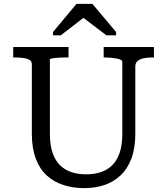

<svg xmlns="http://www.w3.org/2000/svg" viewBox="-20 -952 861 989"><path d="M237 -264Q237 -204 251 -164Q265 -124 290 -100Q315 -76 349 -65Q383 -54 424 -54Q465 -54 498.5 -65Q532 -76 557 -100Q582 -124 596 -164Q610 -204 610 -264V-635Q610 -640 602 -644Q594 -648 581 -650.5Q568 -653 552.5 -654.5Q537 -656 523 -656H514V-710H773V-656H762Q738 -656 718.5 -651.5Q699 -647 688 -637Q677 -627 677 -610V-264Q677 -189 657 -135.5Q637 -82 600.5 -48Q564 -14 516.5 1.5Q469 17 414 17Q356 17 306.5 1Q257 -15 220.5 -48.5Q184 -82 164 -135.5Q144 -189 144 -264V-620Q144 -642 120 -649Q96 -656 59 -656H48V-710H333V-656H324Q310 -656 294.5 -655.5Q279 -655 266 -653.5Q253 -652 245 -650.5Q237 -649 237 -646ZM456 -932H374L253 -787V-770H293L442 -885L381 -882L528 -770H578V-787Z"/></svg>

Font: Roboto Serif
Style: Regular
Weight: 400
Designer: Greg Gazdowicz
Foundry: Commercial Type
Version: Version 1.008